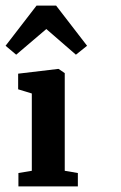

<svg xmlns="http://www.w3.org/2000/svg" viewBox="-38 -668 432 688"><path d="M20 -472 -18 -504 93 -648H163L274 -504L234 -472L128 -564ZM28 0V-48L76 -56V-333L27 -348V-404L170 -421H172L194 -406V-56L241 -48V0Z"/></svg>

Font: Aikya
Style: Bold
Weight: 700
Designer: Neelakash Kshetrimayum (Latin subset based on Merriweather by Eben Sorkin)
Foundry: Brand New Type
Version: Version 1.00 b005